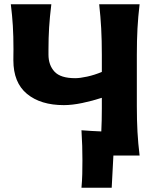

<svg xmlns="http://www.w3.org/2000/svg" viewBox="-20 -733 739 905"><path d="M364 152Q367 119.5 367.8 87Q368.5 54.5 368.5 22.5Q368.5 -10.5 367.5 -45.5Q366.5 -80.5 364 -119Q387.5 -117 410.8 -115.8Q434 -114.5 457.5 -113.5Q460 -163.5 460 -222V-272Q415.5 -257.5 367.8 -247.5Q320 -237.5 281 -237.5Q171.5 -237.5 107.2 -290.5Q43 -343.5 43 -449Q43 -462 43.2 -475Q43.5 -488 43.5 -501Q43.5 -563 40.5 -611.8Q37.5 -660.5 31 -713H222Q214.5 -652.5 211.5 -603.2Q208.5 -554 208.5 -500V-475.5Q208.5 -426 237 -395.2Q265.5 -364.5 334.5 -364.5Q357 -364.5 391.2 -372Q425.5 -379.5 460 -394V-474.5Q460 -543.5 457 -598.8Q454 -654 447.5 -713H638Q631 -654 628 -598.8Q625 -543.5 625 -474.5V-232.5Q625 -165.5 628 -111.5Q631 -57.5 638 0H514.5L506.5 152Z"/></svg>

Font: Commissioner Flair
Style: Bold
Weight: 700
Designer: Kostas Bartsokas
Foundry: Kostas Bartsokas
Version: Version 1.000; ttfautohint (v1.8.3)